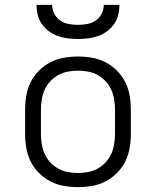

<svg xmlns="http://www.w3.org/2000/svg" viewBox="-20 -760 640 788"><path d="M300 8Q271 8 242 3Q213 -2 187 -15.5Q161 -29 140 -50Q119 -71 106 -97Q93 -123 88 -152Q83 -181 83 -210V-310Q83 -339 88 -368Q93 -397 106 -423Q119 -449 140 -470Q161 -491 187 -504.5Q213 -518 242 -523Q271 -528 300 -528Q329 -528 358 -523Q387 -518 413 -504.5Q439 -491 460 -470Q481 -449 494 -423Q507 -397 512 -368Q517 -339 517 -310V-210Q517 -181 512 -152Q507 -123 494 -97Q481 -71 460 -50Q439 -29 413 -15.5Q387 -2 358 3Q329 8 300 8ZM300 -50Q321 -50 342 -54Q363 -58 381 -68Q399 -78 413.5 -93.5Q428 -109 436.5 -128Q445 -147 448.5 -168Q452 -189 452 -210V-310Q452 -331 448.5 -352Q445 -373 436.5 -392Q428 -411 413.5 -426.5Q399 -442 381 -452Q363 -462 342 -466Q321 -470 300 -470Q279 -470 258 -466Q237 -462 219 -452Q201 -442 186.5 -426.5Q172 -411 163.5 -392Q155 -373 151.5 -352Q148 -331 148 -310V-210Q148 -189 151.5 -168Q155 -147 163.5 -128Q172 -109 186.5 -93.5Q201 -78 219 -68Q237 -58 258 -54Q279 -50 300 -50ZM300 -600Q279 -600 258.5 -602.5Q238 -605 218 -612Q198 -619 181 -631.5Q164 -644 152 -661Q140 -678 135 -698.5Q130 -719 130 -740H194Q194 -721 203 -703.5Q212 -686 227.5 -675.5Q243 -665 262 -661.5Q281 -658 300 -658Q319 -658 338 -661.5Q357 -665 372.5 -675.5Q388 -686 397 -703.5Q406 -721 406 -740H470Q470 -719 465 -698.5Q460 -678 448 -661Q436 -644 419 -631.5Q402 -619 382 -612Q362 -605 341.5 -602.5Q321 -600 300 -600Z"/></svg>

Font: Iosevka Aile Light
Style: Regular
Weight: 300
Designer: Belleve Invis
Foundry: Belleve Invis
Version: Version 27.3.5; ttfautohint (v1.8.4)